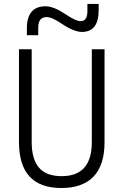

<svg xmlns="http://www.w3.org/2000/svg" viewBox="-20 -943 626 973"><path d="M291 9.8Q76.2 9.8 76.2 -222.7V-693.4H140.6V-222.7Q140.6 -137.2 177.2 -93.8Q213.9 -50.3 293 -50.3Q445.3 -50.3 445.3 -222.7V-693.4H509.8V-222.7Q509.8 -106.4 454.1 -48.3Q398.4 9.8 291 9.8ZM116.2 -764.6V-798.8Q116.2 -911.1 210.9 -911.1Q251.5 -911.1 308.6 -873Q335.9 -855 355.2 -845.5Q374.5 -835.9 388.7 -835.9Q422.9 -835.9 422.9 -887.2V-922.9H480V-892.1Q480 -781.2 395.5 -781.2Q355 -781.2 293.5 -822.3Q269.5 -838.4 250.2 -847.4Q231 -856.4 216.8 -856.4Q173.8 -856.4 173.8 -803.7V-764.6Z"/></svg>

Font: Cascadia Code NF Light
Style: Regular
Weight: 300
Monospace: yes
Designer: Aaron Bell
Foundry: Saja Typeworks
Version: Version 2404.023; ttfautohint (v1.8.4)